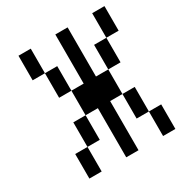

<svg xmlns="http://www.w3.org/2000/svg" viewBox="-150 -735 800 846"><g transform="rotate(-30 250.0 -312.5)"><path d="M62.5 -125Q62.5 -125 62.5 0H125Q125 0 125 -125ZM250 -250Q250 -250 250 0H312.5Q312.5 0 312.5 -250H375Q375 -250 375 -125H437.5Q437.5 -125 437.5 0H500Q500 0 500 -125H437.5Q437.5 -125 437.5 -250H375Q375 -250 375 -375H312.5Q312.5 -375 312.5 -625H250Q250 -625 250 -375H187.5Q187.5 -375 187.5 -250H125Q125 -250 125 -125H187.5Q187.5 -125 187.5 -250ZM187.5 -375Q187.5 -375 187.5 -500H125Q125 -500 125 -375ZM375 -375H437.5Q437.5 -375 437.5 -500H375Q375 -500 375 -375ZM125 -500Q125 -500 125 -625H62.5Q62.5 -625 62.5 -500ZM437.5 -500H500Q500 -500 500 -625H437.5Q437.5 -625 437.5 -500Z"/></g></svg>

Font: BFUnifontExMono
Style: Regular
Weight: 500
Version: Version 15.0.06